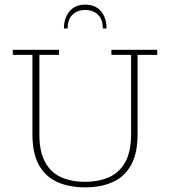

<svg xmlns="http://www.w3.org/2000/svg" viewBox="-20 -798 734 829"><path d="M347 11Q279 11 227.5 -12Q176 -35 148 -85.5Q120 -136 120 -218V-561H35V-583H235V-561H150V-218Q150 -144 174.5 -98.5Q199 -53 243.5 -33Q288 -13 347 -13Q406 -13 451 -33Q496 -53 521 -98.5Q546 -144 546 -218V-561H461V-583H659V-561H574V-218Q574 -136 546 -85.5Q518 -35 467 -12Q416 11 347 11ZM256 -675Q256 -721 280.5 -749.5Q305 -778 348 -778Q392 -778 416 -749.5Q440 -721 440 -675H424Q424 -715 402.5 -735Q381 -755 348 -755Q315 -755 293.5 -735Q272 -715 272 -675Z"/></svg>

Font: Rokkitt SemiBold Thin
Style: Regular
Weight: 250
Version: Version 3.103